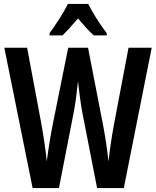

<svg xmlns="http://www.w3.org/2000/svg" viewBox="-20 -957 794 977"><path d="M429 -937H325C307 -897 264 -832 232 -788V-777H298C319 -797 347 -828 377 -863C406 -829 432 -799 457 -777H523V-788C487 -836 451 -892 429 -937ZM752 -714H634L560 -324C549 -266 539 -197 532 -136C525 -203 514 -271 504 -323L428 -714H327L248 -322C238 -272 226 -199 218 -136C213 -188 202 -262 191 -324L118 -714H2L146 0H280L355 -385C365 -435 372 -497 377 -544C384 -477 392 -422 399 -384L474 0H610Z"/></svg>

Font: Noto Sans Khmer ExtraCondensed SemiBold
Style: Regular
Weight: 600
Width: 2
Designer: Danh Hong and the Monotype Design Team
Foundry: Monotype Imaging Inc.
Version: Version 2.004